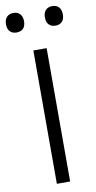

<svg xmlns="http://www.w3.org/2000/svg" viewBox="-119 -969 507 1011"><g transform="rotate(-10 134.0 -463.0)"><path d="M99.5 0V-713H170.5V0ZM237 -821.5Q216 -821.5 202.8 -834.5Q189.5 -847.5 189.5 -873.5Q189.5 -899.5 202.8 -912.8Q216 -926 238 -926Q260 -926 272.8 -912.2Q285.5 -898.5 285.5 -873.5Q285.5 -847.5 272.5 -834.5Q259.5 -821.5 237 -821.5ZM29 -821.5Q8 -821.5 -5.2 -834.5Q-18.5 -847.5 -18.5 -873.5Q-18.5 -899.5 -5 -912.8Q8.5 -926 30 -926Q52 -926 65 -912.2Q78 -898.5 78 -873.5Q78 -847.5 65 -834.5Q52 -821.5 29 -821.5Z"/></g></svg>

Font: Commissioner Light
Style: Regular
Weight: 300
Designer: Kostas Bartsokas
Foundry: Kostas Bartsokas
Version: Version 1.000; ttfautohint (v1.8.3)